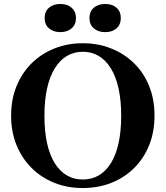

<svg xmlns="http://www.w3.org/2000/svg" viewBox="-20 -938 835 968"><path d="M397 10Q320 10 254.5 -16Q189 -42 140 -90.5Q91 -139 63.5 -206Q36 -273 36 -355Q36 -437 63.5 -504Q91 -571 139.5 -619Q188 -667 254 -693.5Q320 -720 397 -720Q475 -720 541 -693.5Q607 -667 656 -619Q705 -571 732 -504Q759 -437 759 -355Q759 -273 732 -206Q705 -139 656 -90.5Q607 -42 541 -16Q475 10 397 10ZM397 -33Q442 -33 477.5 -53.5Q513 -74 538.5 -114.5Q564 -155 577.5 -215Q591 -275 591 -355Q591 -433 577.5 -493Q564 -553 538.5 -594Q513 -635 477.5 -656Q442 -677 398 -677Q353 -677 317.5 -656Q282 -635 256.5 -594Q231 -553 217.5 -493Q204 -433 204 -355Q204 -275 217.5 -215Q231 -155 256.5 -114.5Q282 -74 317.5 -53.5Q353 -33 397 -33ZM363 -847Q363 -814 341 -795Q319 -776 284 -776Q249 -776 227 -795Q205 -814 205 -847Q205 -880 227 -899Q249 -918 284 -918Q319 -918 341 -899Q363 -880 363 -847ZM589 -847Q589 -814 567.5 -795Q546 -776 510 -776Q475 -776 453 -795Q431 -814 431 -847Q431 -880 453 -899Q475 -918 510 -918Q546 -918 567.5 -899Q589 -880 589 -847Z"/></svg>

Font: Roboto Serif 144pt SemiBold
Style: Regular
Weight: 600
Version: Version 1.008